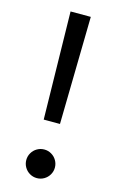

<svg xmlns="http://www.w3.org/2000/svg" viewBox="-114 -768 503 823"><g transform="rotate(15 137.5 -356.0)"><path d="M92.8 -719.7H182.6L173.8 -242.2H101.6ZM74.2 -55.7Q74.2 -72.8 82.8 -87.4Q91.3 -102.1 106 -110.6Q120.6 -119.1 137.7 -119.1Q154.8 -119.1 169.4 -110.6Q184.1 -102.1 192.6 -87.4Q201.2 -72.8 201.2 -55.7Q201.2 -38.6 192.6 -23.9Q184.1 -9.3 169.4 -0.7Q154.8 7.8 137.7 7.8Q120.6 7.8 106 -0.7Q91.3 -9.3 82.8 -23.9Q74.2 -38.6 74.2 -55.7Z"/></g></svg>

Font: Reddit Sans Vanilla
Style: Regular
Weight: 400
Designer: Stephen Hutchings
Foundry: Reddit
Version: Version 1.013